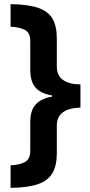

<svg xmlns="http://www.w3.org/2000/svg" viewBox="-20 -741 435 926"><path d="M31 56Q72 55 99 41Q126 27 126 -13V-154Q126 -208 152 -237Q178 -266 231 -275V-281Q178 -289 152 -318Q126 -347 126 -404V-543Q126 -585 97.5 -598Q69 -611 31 -612V-721Q114 -720 163 -703.5Q212 -687 233 -651Q254 -615 254 -557V-422Q254 -376 284.5 -355Q315 -334 368 -334V-222Q316 -221 285 -200.5Q254 -180 254 -134V0Q254 57 233 93.5Q212 130 163.5 147Q115 164 31 165Z"/></svg>

Font: Noto Sans Lao SemiCondensed
Style: Bold
Weight: 700
Width: 4
Designer: Monotype Design Team
Foundry: Monotype Imaging Inc.
Version: Version 2.003; ttfautohint (v1.8.4.7-5d5b)